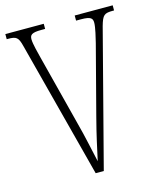

<svg xmlns="http://www.w3.org/2000/svg" viewBox="-108 -791 720 869"><g transform="rotate(-15 251.5 -357.0)"><path d="M65 -640 232 0H270L435 -635C449 -684 457 -690 498 -690H503V-714H325V-690H348C395 -690 402 -680 402 -659C402 -638 390 -589 385 -569L301 -247C278 -159 269 -113 255 -50C241 -109 232 -161 209 -247L126 -571C121 -591 108 -639 108 -660C108 -680 115 -690 162 -690H180V-714H0V-690H6C45 -690 54 -684 65 -640Z"/></g></svg>

Font: Noto Serif Sinhala ExtraCondensed ExtraLight
Style: Regular
Weight: 200
Width: 2
Designer: Jelle Bosma - Monotype Design Team
Foundry: Monotype Imaging Inc.
Version: Version 2.007